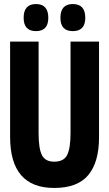

<svg xmlns="http://www.w3.org/2000/svg" viewBox="-20 -920 540 950"><path d="M248 10Q364 10 417 -54Q470 -118 470 -240V-714H329V-262Q329 -187 312.5 -153.5Q296 -120 248 -120Q204 -120 187.5 -152.5Q171 -185 171 -260V-714H30V-243Q30 10 248 10ZM340 -766Q402 -766 402 -832Q402 -900 340 -900Q279 -900 279 -832Q279 -766 340 -766ZM158 -766Q219 -766 219 -832Q219 -900 158 -900Q97 -900 97 -832Q97 -766 158 -766Z"/></svg>

Font: Noto Sans Mono Condensed Extra
Style: Regular
Weight: 800
Width: 3
Designer: Monotype Design Team
Foundry: Monotype Imaging Inc.
Version: Version 1.900